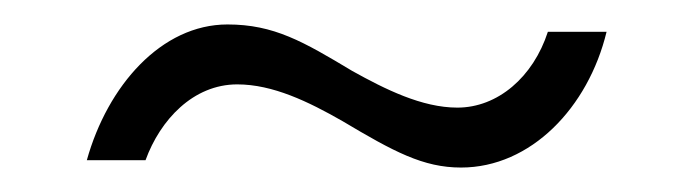

<svg xmlns="http://www.w3.org/2000/svg" viewBox="-20 -410 556 157"><path d="M51 -279H99C111 -312 138 -341 174 -341C203 -341 232 -327 260 -311C302 -286 326 -273 357 -273C414 -273 461 -322 476 -384H428C416 -347 387 -322 354 -322C325 -322 295 -337 268 -352C228 -376 204 -390 166 -390C112 -390 68 -340 51 -279Z"/></svg>

Font: Fixel Text 20240404 Light
Style: Italic
Weight: 300
Width: 4
Italic angle: -10°
Designer: AlfaBravo + MacPaw
Foundry: Kyrylo Tkachov, Marchela Mozhyna, Serhii Makarenko, Maria Weinstein, Zakhar Kryvoshyya
Version: Version 1.211;Glyphs 3.2 (3225)